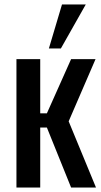

<svg xmlns="http://www.w3.org/2000/svg" viewBox="-20 -844 455 864"><path d="M54 0V-578H161V-334H191L300 -578H410L289 -298L412 0H300L191 -270H161V0ZM200 -626 259 -824H366L254 -626Z"/></svg>

Font: Oswald
Style: Regular
Weight: 400
Designer: Vernon Adams
Foundry: Vernon Adams
Version: Version 4.103; ttfautohint (v1.8.3)